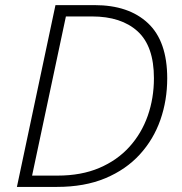

<svg xmlns="http://www.w3.org/2000/svg" viewBox="-20 -734 713 754"><path d="M46.4 0 197.8 -713.9H351.6Q485.4 -713.9 561 -643.1Q636.7 -572.3 636.7 -426.3Q636.7 -340.3 609.9 -263.4Q583 -186.5 528.8 -127.2Q474.6 -67.9 393.3 -33.9Q312 0 203.6 0ZM106 -44.4H206.1Q299.3 -44.4 369.9 -74.5Q440.4 -104.5 488.3 -157.5Q536.1 -210.4 560.3 -279.5Q584.5 -348.6 584.5 -426.8Q584.5 -552.7 520.3 -611.1Q456.1 -669.4 341.3 -669.4H238.8Z"/></svg>

Font: Open Sans Light
Style: Italic
Weight: 300
Italic angle: -12°
Designer: Monotype Design Team
Foundry: Monotype Imaging Inc.
Version: Version 3.003; ttfautohint (v1.8.4)